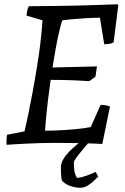

<svg xmlns="http://www.w3.org/2000/svg" viewBox="-20 -669 584 899"><path d="M11 9Q10 -3 10.5 -14.5Q11 -26 13 -38L95 -54Q103 -88 113 -136.5Q123 -185 133.5 -242Q144 -299 153 -356Q163 -416 168 -458Q173 -500 175.5 -528.5Q178 -557 179 -574L104 -596Q105 -610 108 -621Q111 -632 115 -640Q177 -640 234.5 -641Q292 -642 345 -643Q398 -644 444.5 -646Q491 -648 530 -649L534 -645L512 -471Q505 -466 493.5 -464Q482 -462 468 -462L448 -586Q414 -586 377.5 -583.5Q341 -581 312.5 -578.5Q284 -576 272 -574Q262 -546 251.5 -496Q241 -446 231 -384.5Q221 -323 212.5 -260.5Q204 -198 198.5 -144.5Q193 -91 191 -57Q216 -57 240 -58Q264 -59 287.5 -60.5Q311 -62 332 -64Q353 -66 371.5 -68.5Q390 -71 405 -74L451 -178Q463 -178 475 -176Q487 -174 495 -170L459 5Q448 4 417 3Q386 2 340.5 1Q295 0 238 0Q203 0 169 1Q135 2 104.5 3.5Q74 5 50 6.5Q26 8 11 9ZM398 -289Q353 -292 309 -293.5Q265 -295 214 -295L224 -353L434 -358L427 -310ZM364 -11H403Q385 11 367 32Q349 53 337.5 69Q326 85 326 91Q326 131 332.5 147.5Q339 164 342 164Q362 162 384 154Q406 146 428 136L440 158Q430 168 416.5 180.5Q403 193 387.5 201.5Q372 210 356 210Q333 210 310.5 202.5Q288 195 271 178Q269 176 267 159.5Q265 143 265 115Q265 92 281 69Q297 46 320 25.5Q343 5 364 -11Z"/></svg>

Font: Labrada
Style: Italic
Weight: 400
Italic angle: -7°
Designer: Mercedes Jáuregui
Foundry: Omnibus-Type Team
Version: Version 1.000